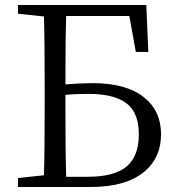

<svg xmlns="http://www.w3.org/2000/svg" viewBox="-20 -749 705 769"><path d="M52 0V-36L156 -47Q159 -143 159 -338V-393Q159 -587 156 -683L52 -694V-729H566L574 -541H524L498 -685H245Q242 -596 242 -411Q304 -416 351 -416Q486 -416 557 -359Q625 -305 625 -211.5Q625 -118 560 -63Q486 0 342 0ZM245 -41H332Q439 -41 488 -83Q536 -124 536 -211Q536 -292 493 -330Q444 -373 335 -373Q281 -373 242 -369V-338Q242 -140 245 -41Z"/></svg>

Font: GenRyuMin TW R
Style: Regular
Weight: 400
Version: Version 1.501;PS 1;hotconv 16.6.51;makeotf.lib2.5.65220